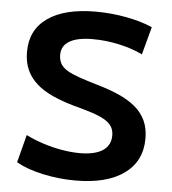

<svg xmlns="http://www.w3.org/2000/svg" viewBox="-53 -789 759 847"><g transform="rotate(5 326.5 -365.0)"><path d="M312 10Q238 10 167 -5.5Q96 -21 49 -48L81 -171Q115 -154 156 -140.5Q197 -127 240 -119.5Q283 -112 321 -112Q387 -112 422 -135Q457 -158 457 -202Q457 -226 446 -242.5Q435 -259 413 -271.5Q391 -284 357 -295Q323 -306 277 -318Q224 -333 182 -352Q140 -371 110.5 -397Q81 -423 65.5 -457.5Q50 -492 50 -537Q50 -635 125 -687.5Q200 -740 337 -740Q405 -740 472.5 -727.5Q540 -715 589 -693L556 -570Q508 -593 450 -605.5Q392 -618 335 -618Q267 -618 232 -597.5Q197 -577 197 -537Q197 -513 207 -496.5Q217 -480 237.5 -468Q258 -456 289.5 -445Q321 -434 365 -421Q422 -405 466.5 -385.5Q511 -366 541.5 -340.5Q572 -315 588 -281Q604 -247 604 -201Q604 -101 527.5 -45.5Q451 10 312 10Z"/></g></svg>

Font: M PLUS 2
Style: Bold
Weight: 700
Designer: Coji Morishita
Foundry: UNDERFOREST DESIGN
Version: Version 1.001